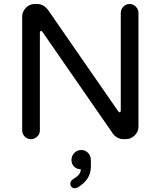

<svg xmlns="http://www.w3.org/2000/svg" viewBox="-20 -708 824 985"><path d="M93.8 -39.1V-622.1Q93.8 -648.4 112.8 -668Q131.8 -687.5 158.2 -687.5H170.9Q202.1 -687.5 225.6 -658.2L585.9 -137.7Q590.8 -131.8 593.8 -131.8Q595.7 -131.8 597.7 -134.8Q599.6 -137.7 599.6 -141.6V-641.6Q599.6 -660.2 612.8 -673.8Q626 -687.5 644.5 -687.5Q663.1 -687.5 676.8 -673.8Q690.4 -660.2 690.4 -641.6V-58.6Q690.4 -32.2 670.9 -13.2Q651.4 5.9 625 5.9H613.3Q597.7 5.9 583.5 -1.5Q569.3 -8.8 560.5 -20.5L198.2 -543.9Q193.4 -549.8 190.4 -549.8Q188.5 -549.8 186.5 -546.9Q184.6 -543.9 184.6 -540V-39.1Q184.6 -20.5 170.9 -7.3Q157.2 5.9 138.7 5.9Q120.1 5.9 106.9 -7.3Q93.8 -20.5 93.8 -39.1ZM340.8 234.4Q340.8 221.7 352.5 212.9Q375 199.2 384.8 187.5Q394.5 175.8 394.5 160.2Q374 160.2 360.4 147Q346.7 133.8 346.7 112.3Q346.7 91.8 361.3 76.7Q376 61.5 396.5 61.5Q418 61.5 432.1 76.7Q446.3 91.8 446.3 114.3V146.5Q446.3 212.9 379.9 252.9Q370.1 257.8 363.3 257.8Q353.5 257.8 347.2 251Q340.8 244.1 340.8 234.4Z"/></svg>

Font: KTXP_ComRound
Style: Medium
Weight: 500
Version: Version 1.01;May 16, 2022;FontCreator 13.0.0.2683 64-bit